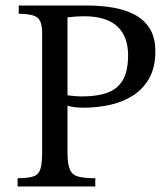

<svg xmlns="http://www.w3.org/2000/svg" viewBox="-20 -677 609 697"><path d="M326 0H44V-30Q83 -30 102 -37Q121 -44 127 -64.5Q133 -85 133 -127V-557Q133 -601 114.5 -614Q96 -627 48 -627V-657H297Q345 -657 389.5 -649.5Q434 -642 468.5 -624Q503 -606 523.5 -573.5Q544 -541 544 -491Q544 -433 522 -393.5Q500 -354 462.5 -330Q425 -306 378 -296Q331 -286 282 -286Q267 -286 250 -288Q233 -290 225 -294V-123Q225 -82 233.5 -62Q242 -42 264 -36Q286 -30 326 -30ZM279 -327Q333 -327 370 -340.5Q407 -354 426 -386.5Q445 -419 445 -477Q445 -545 405.5 -581.5Q366 -618 285 -618Q270 -618 255.5 -617Q241 -616 225 -614V-331Q233 -330 248.5 -328.5Q264 -327 279 -327Z"/></svg>

Font: STIX Two Text
Style: Regular
Weight: 400
Designer: Ross Mills, John Hudson & Paul Hanslow, Tiro Typeworks Ltd; with prior portions MicroPress Inc., and Coen Hoffman.
Foundry: Tiro Typeworks Ltd
Version: Version 2.13 b171